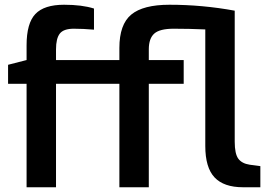

<svg xmlns="http://www.w3.org/2000/svg" viewBox="-20 -789 1128 809"><path d="M1077 -89V0H1004Q923 0 884 -41.5Q845 -83 845 -174V-665Q777 -668 712 -668Q653 -668 630 -647.5Q607 -627 607 -581V-536H754V-436H607V0H483V-436H216V0H92V-436H14V-516L92 -536V-598Q92 -691 129 -730Q166 -769 250 -769Q326 -769 376 -753V-664Q330 -668 291 -668Q248 -668 232 -647.5Q216 -627 216 -581V-536H483V-587Q483 -686 533 -727.5Q583 -769 694 -769Q833 -769 969 -744V-192Q969 -141 984 -120.5Q999 -100 1032 -95Z"/></svg>

Font: Exo SemiBold
Style: Regular
Weight: 600
Designer: Natanael Gama
Foundry: Natanael Gama
Version: Version 1.500